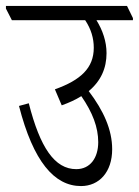

<svg xmlns="http://www.w3.org/2000/svg" viewBox="-48 -643 468 647"><path d="M225 -16C286 -16 330 -63 330 -140C330 -206 301 -270 251 -336C292 -370 311 -413 311 -464C311 -503 298 -541 277 -575H400V-582L380 -623H-28V-614L-8 -575H239C259 -545 268 -514 268 -482C268 -414 224 -373 137 -342L160 -288C185 -297 207 -307 226 -319C264 -264 283 -214 283 -164C283 -111 256 -73 209 -73C136 -73 87 -146 49 -295L16 -286C64 -99 135 -16 225 -16Z"/></svg>

Font: Noto Serif Devanagari ExtraCondensed Light
Style: Regular
Weight: 300
Width: 2
Designer: Universal Thirst, Indian Type Foundry and the Monotype Design Team
Foundry: Monotype Imaging Inc.
Version: Version 2.004